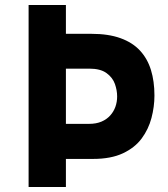

<svg xmlns="http://www.w3.org/2000/svg" viewBox="-20 -752 676 772"><path d="M348 -616Q416 -616 464.5 -598.5Q513 -581 543 -548.5Q573 -516 587 -470.5Q601 -425 601 -368Q601 -323 589 -277.5Q577 -232 549.5 -195Q522 -158 474 -135.5Q426 -113 354 -113H245V0H95V-732H245V-616ZM338 -254Q367 -254 388 -263Q409 -272 423 -287.5Q437 -303 444 -322.5Q451 -342 451 -364Q451 -389 442 -414.5Q433 -440 408.5 -458Q384 -476 339 -476H245V-254Z"/></svg>

Font: Josefin Sans Thin
Style: Bold
Weight: 700
Version: Version 2.000